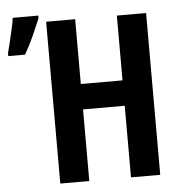

<svg xmlns="http://www.w3.org/2000/svg" viewBox="-60 -794 792 844"><g transform="rotate(-5 336.0 -372.0)"><path d="M67 -578Q88 -614 106.5 -655Q125 -696 140 -732V-744H27Q26 -730 19 -699Q12 -668 4.5 -636.5Q-3 -605 -7 -591V-578ZM613 -714H484V-428H300V-714H172V0H300V-316H484V0H613Z"/></g></svg>

Font: Noto Sans UI Condensed
Style: Bold
Weight: 700
Width: 3
Designer: Monotype Design Team
Foundry: Monotype Imaging Inc.
Version: 1.001